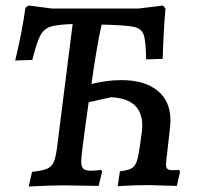

<svg xmlns="http://www.w3.org/2000/svg" viewBox="-20 -671 714 695"><path d="M632 -50 620 2 516 -1Q463 -1 406 3L414 -51Q441 -54 454 -60.5Q467 -67 473.5 -83Q480 -99 485 -133L492 -183Q495 -201 495 -216Q495 -314 382 -319L301 -301Q285 -189 276 -115Q274 -93 274 -87Q274 -68 281.5 -60.5Q289 -53 309 -53Q323 -53 345 -56L350 -51L337 2L213 0Q168 0 109 3L84 4L96 -49Q134 -53 151 -60.5Q168 -68 175.5 -86.5Q183 -105 188 -149L243 -584Q185 -582 161.5 -574Q138 -566 125.5 -542Q113 -518 97 -454L35 -452Q60 -555 72 -643L83 -651L169 -640H480L570 -651L579 -640Q571 -546 569 -458L509 -456Q508 -523 500 -545.5Q492 -568 463.5 -574Q435 -580 348 -582Q332 -515 311 -367Q367 -381 420 -381Q503 -381 550 -343Q597 -305 597 -235Q597 -225 595 -205L584 -108Q581 -87 581 -76Q581 -64 586 -59.5Q591 -55 604 -55Q618 -55 628 -56Z"/></svg>

Font: Alegreya SC Medium
Style: Italic
Weight: 500
Italic angle: -7°
Designer: Juan Pablo del Peral
Foundry: Huerta Tipografica
Version: Version 2.007; ttfautohint (v1.6)